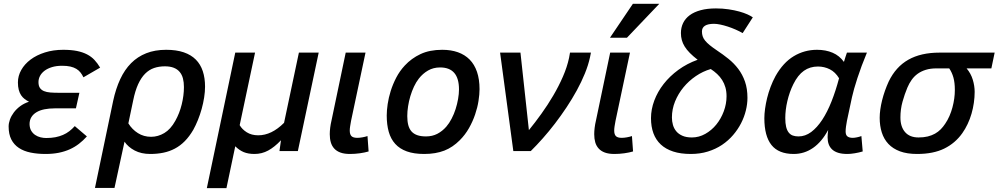

<svg xmlns="http://www.w3.org/2000/svg" viewBox="-20 -786 5195 999"><path d="M432.1 -76.2Q412.6 -54.7 390.9 -37.8Q369.1 -21 343.3 -9.3Q317.4 2.4 286.1 8.8Q254.9 15.1 216.8 15.1Q174.3 15.1 138.9 7.8Q103.5 0.5 78.1 -16.4Q52.7 -33.2 38.8 -60.5Q24.9 -87.9 24.9 -127.9Q24.9 -145 31.7 -164.1Q38.6 -183.1 51.8 -200.7Q64.9 -218.3 84.7 -233.2Q104.5 -248 130.9 -256.8Q118.7 -262.7 108.2 -270.8Q97.7 -278.8 89.8 -290.5Q82 -302.2 77.6 -318.6Q73.2 -335 73.2 -356.9Q73.2 -391.1 90.6 -421.9Q107.9 -452.6 139.2 -476.1Q170.4 -499.5 213.9 -513.2Q257.3 -526.9 309.1 -526.9Q350.1 -526.9 380.4 -520.8Q410.6 -514.6 433.1 -502.9Q455.6 -491.2 471.7 -473.9Q487.8 -456.5 501 -434.1L414.1 -383.8Q407.7 -397.5 398.9 -408.7Q390.1 -419.9 377.2 -427.7Q364.3 -435.5 346.2 -439.7Q328.1 -443.8 303.2 -443.8Q273.4 -443.8 250.5 -436.8Q227.5 -429.7 211.9 -418Q196.3 -406.2 188.2 -390.9Q180.2 -375.5 180.2 -358.9Q180.2 -339.8 187.5 -328.9Q194.8 -317.9 208.7 -312Q222.7 -306.2 242.2 -304.7Q261.7 -303.2 286.1 -303.2H393.1L375 -222.2H264.2Q235.4 -222.2 211.2 -217.3Q187 -212.4 169.9 -202.1Q152.8 -191.9 143.3 -176.5Q133.8 -161.1 133.8 -140.1Q134.3 -119.6 142.3 -106Q150.4 -92.3 163.1 -83.7Q175.8 -75.2 190.9 -71.5Q206.1 -67.9 220.2 -67.9Q246.6 -67.9 268.1 -72Q289.6 -76.2 307.6 -84Q325.7 -91.8 340.6 -103.3Q355.5 -114.7 369.1 -129.9Z M474.1 191.9 568.8 -261.2Q582.5 -324.7 605.5 -374Q628.4 -423.3 662.1 -457.3Q695.8 -491.2 741 -509Q786.1 -526.9 844.7 -526.9Q897.9 -526.9 936.3 -513.7Q974.6 -500.5 999 -475.8Q1023.4 -451.2 1035.2 -415.5Q1046.9 -379.9 1046.9 -335Q1046.9 -308.6 1042.2 -278.8Q1037.6 -249 1029.3 -219.2Q1021 -189.5 1009.8 -161.6Q998.5 -133.8 985.8 -110.8Q965.3 -75.7 941.4 -51.5Q917.5 -27.3 889.6 -12.7Q861.8 2 830.1 8.5Q798.3 15.1 761.7 15.1Q714.8 15.1 680.7 -2.9Q646.5 -21 627.9 -48.8L575.7 191.9ZM647.9 -144Q667.5 -112.3 697.8 -93.3Q728 -74.2 766.1 -74.2Q802.2 -74.2 835 -93.8Q867.7 -113.3 892.1 -157.2Q914.1 -196.3 925.5 -242.7Q937 -289.1 937 -333Q937 -357.9 931.9 -377.7Q926.8 -397.5 915 -411.6Q903.3 -425.8 884.3 -433.3Q865.2 -440.9 837.9 -440.9Q807.1 -440.9 781.5 -432.1Q755.9 -423.3 735.1 -402.6Q714.4 -381.8 698.7 -347.7Q683.1 -313.5 672.9 -263.2Z M1529.8 0H1434.1L1441.9 -56.2Q1408.2 -20.5 1375.2 -2.7Q1342.3 15.1 1304.2 15.1Q1271.5 15.1 1248 5.4Q1224.6 -4.4 1204.1 -24.9L1158.2 192.9H1056.2L1204.1 -512.2H1307.1L1227.1 -134.8Q1239.3 -113.3 1263.9 -97.7Q1288.6 -82 1323.7 -82Q1393.1 -82 1458 -147L1535.2 -512.2H1638.2Z M1897.9 2Q1878.4 7.8 1852.5 11.5Q1826.7 15.1 1800.8 15.1Q1771.5 15.1 1751.5 7.8Q1731.4 0.5 1719 -13.2Q1706.5 -26.9 1701.2 -45.7Q1695.8 -64.5 1695.8 -87.9Q1695.8 -103 1698 -121.3Q1700.2 -139.6 1705.1 -160.2L1778.8 -512.2H1881.8L1806.6 -157.2Q1803.7 -141.6 1801.8 -128.9Q1799.8 -116.2 1799.8 -106.9Q1799.8 -86.4 1808.8 -77.6Q1817.9 -68.8 1838.9 -68.8Q1851.1 -68.8 1866 -71.5Q1880.9 -74.2 1892.1 -78.1Z M1992.2 -185.1Q1992.2 -211.4 1997.1 -244.6Q2002 -277.8 2012.9 -312.7Q2023.9 -347.7 2041.7 -382.1Q2059.6 -416.5 2085.9 -444.8Q2120.6 -482.4 2168 -504.6Q2215.3 -526.9 2281.2 -526.9Q2326.7 -526.9 2362.5 -514.2Q2398.4 -501.5 2423.6 -476.1Q2448.7 -450.7 2461.9 -412.1Q2475.1 -373.5 2475.1 -321.8Q2475.1 -294.9 2469.7 -260.7Q2464.4 -226.6 2452.1 -190.4Q2439.9 -154.3 2420.2 -119.4Q2400.4 -84.5 2372.1 -56.2Q2354 -38.1 2334.2 -24.7Q2314.5 -11.2 2292 -2.4Q2269.5 6.3 2243.4 10.7Q2217.3 15.1 2187 15.1Q2133.8 15.1 2096.7 1.7Q2059.6 -11.7 2036.4 -37.4Q2013.2 -63 2002.7 -100.1Q1992.2 -137.2 1992.2 -185.1ZM2099.1 -182.1Q2099.1 -155.3 2104.2 -135.5Q2109.4 -115.7 2120.8 -102.5Q2132.3 -89.4 2150.9 -82.8Q2169.4 -76.2 2196.3 -76.2Q2229.5 -76.2 2255.6 -89.8Q2281.7 -103.5 2302.2 -127Q2317.4 -144.5 2329.8 -168.5Q2342.3 -192.4 2350.6 -218.5Q2358.9 -244.6 2363.5 -271.2Q2368.2 -297.9 2368.2 -320.8Q2368.2 -435.1 2270 -435.1Q2234.9 -435.1 2207.3 -419.2Q2179.7 -403.3 2159.2 -377Q2145 -358.9 2134 -335.4Q2123 -312 2115.2 -285.9Q2107.4 -259.8 2103.3 -233.2Q2099.1 -206.5 2099.1 -182.1Z M2688 -512.2 2731.9 -108.9Q2764.2 -148.4 2797.1 -194.3Q2830.1 -240.2 2858.6 -288.8Q2887.2 -337.4 2908.9 -387.2Q2930.7 -437 2940.9 -484.9L2945.8 -512.2H3054.7L3049.8 -487.8Q3041 -447.3 3023.2 -403.6Q3005.4 -359.9 2981.2 -315.7Q2957 -271.5 2928 -227.8Q2898.9 -184.1 2867.7 -143.3Q2836.4 -102.5 2804.2 -66.2Q2772 -29.8 2741.7 0H2650.9L2582 -512.2Z M3273.9 2Q3254.4 7.8 3228.5 11.5Q3202.6 15.1 3176.8 15.1Q3147.5 15.1 3127.4 7.8Q3107.4 0.5 3095 -13.2Q3082.5 -26.9 3077.1 -45.7Q3071.8 -64.5 3071.8 -87.9Q3071.8 -103 3074 -121.3Q3076.2 -139.6 3081.1 -160.2L3154.8 -512.2H3257.8L3182.6 -157.2Q3179.7 -141.6 3177.7 -128.9Q3175.8 -116.2 3175.8 -106.9Q3175.8 -86.4 3184.8 -77.6Q3193.8 -68.8 3214.8 -68.8Q3227.1 -68.8 3241.9 -71.5Q3256.8 -74.2 3268.1 -78.1ZM3242.2 -589.8H3153.8L3272.9 -766.1H3410.2Z M3609.9 -475.1Q3585.9 -493.7 3569.3 -510.5Q3552.7 -527.3 3542.5 -543.9Q3532.2 -560.5 3527.6 -577.6Q3522.9 -594.7 3522.9 -613.8Q3522.9 -642.6 3534.4 -666.3Q3545.9 -689.9 3568.6 -706.8Q3591.3 -723.6 3625.5 -732.9Q3659.7 -742.2 3705.1 -742.2Q3740.2 -742.2 3771 -737.5Q3801.8 -732.9 3826.4 -726.1Q3851.1 -719.2 3868.9 -711.2Q3886.7 -703.1 3897 -695.8L3844.2 -613.8Q3827.1 -623.5 3807.1 -632.3Q3787.1 -641.1 3766.8 -647.7Q3746.6 -654.3 3727.8 -658.2Q3709 -662.1 3695.3 -662.1Q3632.3 -662.1 3632.3 -622.1Q3632.3 -608.9 3636 -597.4Q3639.6 -585.9 3648.7 -574.7Q3657.7 -563.5 3672.6 -551.3Q3687.5 -539.1 3710 -523.9Q3741.7 -502.9 3770.5 -479.7Q3799.3 -456.5 3821.3 -427.5Q3843.3 -398.4 3856.2 -361.6Q3869.1 -324.7 3869.1 -276.9Q3869.1 -245.1 3860.8 -211.2Q3852.5 -177.2 3835.9 -144.8Q3819.3 -112.3 3794.4 -83.3Q3769.5 -54.2 3736.8 -32.2Q3704.1 -10.3 3663.3 2.4Q3622.6 15.1 3574.2 15.1Q3521.5 15.1 3482.7 2.4Q3443.8 -10.3 3418.2 -34.2Q3392.6 -58.1 3379.9 -92.5Q3367.2 -127 3367.2 -170.9Q3367.2 -216.8 3384.3 -262.7Q3401.4 -308.6 3433.1 -349.1Q3464.8 -389.6 3509.5 -422.4Q3554.2 -455.1 3609.9 -475.1ZM3678.2 -426.8Q3637.2 -415 3600.6 -390.1Q3564 -365.2 3536.4 -331.8Q3508.8 -298.3 3492.4 -258.1Q3476.1 -217.8 3476.1 -174.8Q3476.1 -154.8 3481.4 -136Q3486.8 -117.2 3498.8 -102.8Q3510.7 -88.4 3530.8 -79.6Q3550.8 -70.8 3580.1 -70.8Q3616.7 -70.8 3649.7 -89.4Q3682.6 -107.9 3707 -137.9Q3731.4 -168 3745.8 -206.5Q3760.3 -245.1 3760.3 -285.2Q3760.3 -310.5 3754.4 -331.3Q3748.5 -352.1 3737.5 -369.4Q3726.6 -386.7 3711.4 -400.9Q3696.3 -415 3678.2 -426.8Z M4468.8 2Q4459.5 4.9 4448.7 7.3Q4438 9.8 4427.2 11.5Q4416.5 13.2 4406.5 14.2Q4396.5 15.1 4389.2 15.1Q4360.8 15.1 4341.3 9Q4321.8 2.9 4309.6 -8.5Q4297.4 -20 4291.7 -35.9Q4286.1 -51.8 4286.1 -71.8Q4286.1 -78.6 4286.9 -88.6Q4287.6 -98.6 4289.1 -109.9Q4255.9 -47.9 4210.4 -16.4Q4165 15.1 4109.9 15.1Q4031.2 15.1 3994.1 -31.5Q3957 -78.1 3957 -170.9Q3957 -192.9 3960.7 -220Q3964.4 -247.1 3971.4 -275.9Q3978.5 -304.7 3989.5 -334Q4000.5 -363.3 4015.1 -390.1Q4054.7 -460.4 4110.1 -493.7Q4165.5 -526.9 4231 -526.9Q4276.9 -526.9 4312.5 -511.5Q4348.1 -496.1 4371.1 -463.9Q4375.5 -477.5 4379.2 -490Q4382.8 -502.4 4386.7 -512.2H4490.7Q4460.9 -440.4 4441.2 -379.6Q4421.4 -318.8 4413.1 -280.8L4386.7 -157.2Q4383.8 -141.6 4381.8 -127.4Q4379.9 -113.3 4379.9 -102.1Q4379.9 -83.5 4389.4 -76.2Q4398.9 -68.8 4417 -68.8Q4425.8 -68.8 4439 -71.5Q4452.1 -74.2 4461.9 -78.1ZM4134.8 -76.2Q4169.9 -76.2 4200.7 -99.1Q4231.4 -122.1 4258.1 -162.6Q4284.7 -203.1 4306.6 -258.5Q4328.6 -314 4345.7 -378.9Q4326.2 -411.1 4297.6 -425.5Q4269 -439.9 4235.8 -439.9Q4194.3 -439.9 4162.8 -417.7Q4131.3 -395.5 4107.9 -348.1Q4097.7 -327.6 4089.8 -305.2Q4082 -282.7 4076.7 -260Q4071.3 -237.3 4068.6 -214.8Q4065.9 -192.4 4065.9 -171.9Q4065.9 -144.5 4070.3 -126.2Q4074.7 -107.9 4083.5 -96.7Q4092.3 -85.4 4105 -80.8Q4117.7 -76.2 4134.8 -76.2Z M5155.3 -512.2 5138.2 -430.2H5009.3Q5031.7 -403.8 5041.5 -371.3Q5051.3 -338.9 5051.3 -308.1Q5051.3 -279.8 5047.1 -251Q5043 -222.2 5034.9 -194.3Q5026.9 -166.5 5014.6 -140.6Q5002.4 -114.7 4986.8 -92.8Q4950.2 -41 4893.1 -12.9Q4835.9 15.1 4752 15.1Q4699.7 15.1 4662.8 1.5Q4626 -12.2 4602.5 -37.1Q4579.1 -62 4568.1 -96.7Q4557.1 -131.3 4557.1 -172.9Q4557.1 -192.9 4560.3 -216.1Q4563.5 -239.3 4569.6 -263.9Q4575.7 -288.6 4584.5 -313.5Q4593.3 -338.4 4604 -361.8Q4641.1 -438.5 4706.3 -475.3Q4771.5 -512.2 4868.2 -512.2ZM4853 -430.2Q4820.8 -430.2 4796.6 -422.6Q4772.5 -415 4754.4 -401.9Q4736.3 -388.7 4723.4 -370.4Q4710.4 -352.1 4701.2 -330.1Q4687 -296.4 4676 -257.1Q4665 -217.8 4665 -174.8Q4665 -126.5 4689.2 -98.6Q4713.4 -70.8 4759.3 -70.8Q4785.6 -70.8 4806.9 -75.9Q4828.1 -81.1 4845 -90.6Q4861.8 -100.1 4874.8 -113.3Q4887.7 -126.5 4897.9 -142.1Q4910.6 -160.6 4920.2 -182.6Q4929.7 -204.6 4935.8 -227.5Q4941.9 -250.5 4945.1 -273.4Q4948.2 -296.4 4948.2 -317.9Q4948.2 -356 4940.7 -382.8Q4933.1 -409.7 4918.9 -430.2Z"/></svg>

Font: Clear Sans Medium
Style: Italic
Weight: 500
Italic angle: -12°
Foundry: Intel Corporation
Version: Version 1.00